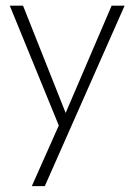

<svg xmlns="http://www.w3.org/2000/svg" viewBox="-20 -430 466 658"><path d="M205 -43 362.5 -410.5H407L133.5 208H89L181.5 0L13.5 -410.5H59Z"/></svg>

Font: League Spartan Thin ExtraLight
Style: Regular
Weight: 250
Version: Version 2.002